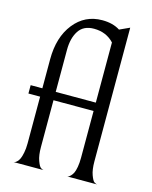

<svg xmlns="http://www.w3.org/2000/svg" viewBox="-112 -814 704 888"><g transform="rotate(15 240.0 -370.0)"><path d="M336 -324H144V-100Q144 -60 153 -35.5Q162 -11 169.5 -6Q177 -1 183 0H40Q43 -1 46.5 -2Q50 -3 56.5 -9.5Q63 -16 67.5 -26Q72 -36 76 -55.5Q80 -75 80 -100V-324H24V-364H80V-503Q80 -609 132 -674.5Q184 -740 267 -740Q318 -740 352 -718L400 -740V-100Q400 -60 409 -35.5Q418 -11 425.5 -6Q433 -1 439 0H297Q300 -1 303 -2Q306 -3 312.5 -9.5Q319 -16 324 -26Q329 -36 332.5 -55.5Q336 -75 336 -100ZM144 -364H336V-652Q299 -692 240 -692Q190 -692 167 -656.5Q144 -621 144 -565Z"/></g></svg>

Font: Bellefair
Style: Regular
Weight: 400
Designer: Nick Shinn, Liron Lavi Turkenic
Foundry: Shinntype
Version: Version 1.003;PS 001.003;hotconv 1.0.88;makeotf.lib2.5.64775